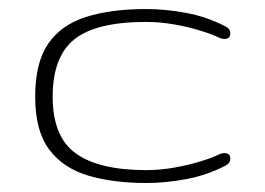

<svg xmlns="http://www.w3.org/2000/svg" viewBox="-20 -404 593 429"><path d="M306.6 4.9Q232.9 4.9 177 -11.7Q121.1 -28.3 89.8 -70.1Q58.6 -111.8 58.6 -188Q58.6 -263.7 87.6 -306.2Q116.7 -348.6 172.4 -366.2Q228 -383.8 306.6 -383.8Q349.6 -383.8 395.8 -375.2Q441.9 -366.7 484.4 -344.7Q494.6 -339.4 494.6 -329.6Q494.6 -316.9 481 -316.9Q476.6 -316.9 470.7 -319.3Q455.1 -327.1 428.2 -335.4Q401.4 -343.8 369.4 -349.4Q337.4 -355 306.6 -355Q194.8 -355 146.2 -316.2Q97.7 -277.3 97.7 -188Q97.7 -98.1 149.7 -61Q201.7 -23.9 306.2 -23.9Q337.4 -23.9 369.4 -29.5Q401.4 -35.2 428.2 -43.5Q455.1 -51.8 470.7 -59.6Q476.6 -62 481 -62Q494.6 -62 494.6 -49.3Q494.6 -39.6 484.4 -34.2Q441.9 -12.2 395.8 -3.7Q349.6 4.9 306.6 4.9Z"/></svg>

Font: Gruppo
Style: Regular
Weight: 400
Designer: Vernon Adams
Foundry: Vernon Adams
Version: Version 1.001; ttfautohint (v1.8.4.7-5d5b);gftools[0.9.28]